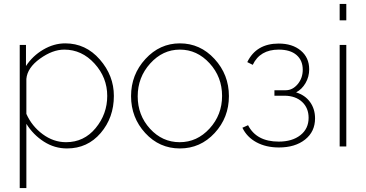

<svg xmlns="http://www.w3.org/2000/svg" viewBox="-20 -750 1875 983"><path d="M115 -116V213H81V-520H113V-412Q147 -464 201.5 -496Q256 -528 314 -528Q419 -528 491 -445.5Q563 -363 563 -259Q563 -148 495.5 -69Q428 10 323 10Q259 10 204.5 -25Q150 -60 115 -116ZM529 -259Q529 -353 464 -424.5Q399 -496 309 -496Q249 -496 184.5 -449.5Q120 -403 115 -346V-167Q143 -104 198.5 -63Q254 -22 318 -22Q410 -22 469.5 -94Q529 -166 529 -259Z M901 -528Q1005 -528 1078.5 -448Q1152 -368 1152 -258Q1152 -148 1079 -69Q1006 10 901 10Q796 10 723.5 -69Q651 -148 651 -258Q651 -368 724.5 -448Q798 -528 901 -528ZM748 -91Q811 -22 900 -22Q989 -22 1053 -92Q1117 -162 1117 -259Q1117 -356 1053 -426Q989 -496 901 -496Q813 -496 749 -425Q685 -354 685 -257Q685 -160 748 -91Z M1408 5Q1342 5 1293 -21.5Q1244 -48 1221 -96L1250 -109Q1293 -25 1407 -25Q1476 -25 1518 -58Q1560 -91 1560 -147Q1560 -197 1527 -228Q1494 -259 1438 -260H1385V-288H1443Q1478 -288 1504 -319Q1530 -350 1530 -393Q1530 -441 1498 -468.5Q1466 -496 1407 -496Q1311 -496 1274 -418L1246 -432Q1292 -527 1407 -527Q1477 -527 1520 -491Q1563 -455 1563 -395Q1563 -357 1544.5 -325Q1526 -293 1496 -277Q1542 -263 1567.5 -227.5Q1593 -192 1593 -144Q1593 -76 1542 -35.5Q1491 5 1408 5Z M1719 -646V-730H1753V-646ZM1719 0V-520H1753V0Z"/></svg>

Font: Raleway-v4020 ExtraLight
Style: Regular
Weight: 275
Designer: Matt McInerney, Pablo Impallari, Rodrigo Fuenzalida
Foundry: Matt McInerney, Pablo Impallari, Rodrigo Fuenzalida
Version: Version 4.020;PS 004.020;hotconv 1.0.88;makeotf.lib2.5.64775